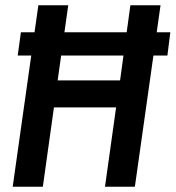

<svg xmlns="http://www.w3.org/2000/svg" viewBox="-20 -706 664 726"><path d="M28 0 125 -686H238L198 -402H434L473 -686H587L490 0H377L419 -300H184L142 0ZM47 -496 59 -584H624L613 -496Z"/></svg>

Font: Archivo Narrow SemiBold
Style: Italic
Weight: 600
Italic angle: -8°
Designer: Hector Gatti
Foundry: Omnibus-Type
Version: Version 3.002